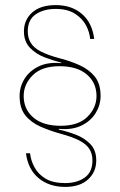

<svg xmlns="http://www.w3.org/2000/svg" viewBox="-20 -727 472 754"><path d="M74 -604Q74 -649 106.5 -678Q139 -707 199 -707Q261 -707 301.5 -672.5Q342 -638 350 -574H334Q332 -600 318 -627Q304 -654 274.5 -673Q245 -692 199 -692Q151 -692 120 -670.5Q89 -649 89 -604Q89 -578 101 -558.5Q113 -539 140 -525Q167 -511 211 -499Q255 -488 292.5 -471Q330 -454 352.5 -426Q375 -398 375 -350Q375 -315 356 -283.5Q337 -252 300 -234Q263 -216 211 -221V-218Q244 -211 278 -198Q312 -185 335 -161Q358 -137 358 -97Q358 -52 326 -22.5Q294 7 236 7Q173 7 131.5 -27.5Q90 -62 82 -125H98Q101 -97 115.5 -70Q130 -43 159 -25.5Q188 -8 236 -8Q282 -8 312.5 -29.5Q343 -51 343 -97Q343 -123 331 -142Q319 -161 292 -175Q265 -189 221 -201Q177 -213 139.5 -229.5Q102 -246 79.5 -274Q57 -302 57 -350Q57 -386 76 -417Q95 -448 131.5 -466Q168 -484 221 -479V-481Q189 -489 155 -502Q121 -515 97.5 -539.5Q74 -564 74 -604ZM359 -350Q359 -402 321 -434.5Q283 -467 214 -467Q144 -467 108.5 -431.5Q73 -396 73 -350Q73 -298 111 -265.5Q149 -233 218 -233Q288 -233 323.5 -268.5Q359 -304 359 -350Z"/></svg>

Font: Albert Sans Thin
Style: Regular
Weight: 250
Designer: Andreas Rasmussen
Foundry: a.Foundry
Version: Version 1.025